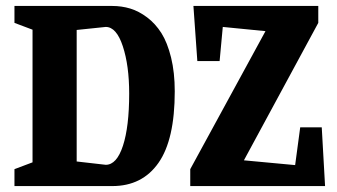

<svg xmlns="http://www.w3.org/2000/svg" viewBox="-20 -628 1136 648"><path d="M28.8 0V-57.1L89.8 -80.1V-527.8L28.8 -550.8V-607.9H358.9Q390.6 -607.9 419.7 -599.1Q448.7 -590.3 476.6 -569.3Q504.4 -548.3 524.7 -516.4Q544.9 -484.4 557.4 -433.8Q569.8 -383.3 569.8 -319.8Q569.8 -156.7 514.9 -78.4Q460 0 358.9 0ZM622.1 0V-57.1L876 -522.9L731.9 -537.1L721.2 -421.9H646L632.8 -607.9H1054.2V-550.8L803.2 -86.9L976.1 -70.8L993.2 -198.2H1065.9L1077.1 0ZM336.9 -71.8Q374 -71.8 395 -136.2Q416 -200.7 416 -312Q416 -406.7 394.5 -471.9Q373 -537.1 336.9 -537.1L238.8 -526.9V-83Z"/></svg>

Font: Grenze
Style: Bold
Weight: 700
Designer: Renata Polastri
Foundry: Omnibus-Type
Version: Version 1.002;PS 001.002;hotconv 1.0.88;makeotf.lib2.5.64775